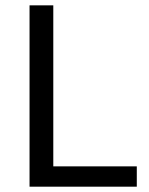

<svg xmlns="http://www.w3.org/2000/svg" viewBox="-20 -702 561 722"><path d="M494.4 -76.4H180.4V-681.9H91.1V0H494.4Z"/></svg>

Font: Estedad-FD-VF Thin
Style: Regular
Weight: 100
Designer: Amin Abedi
Version: Version 5.0